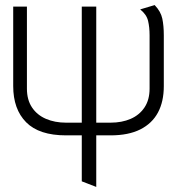

<svg xmlns="http://www.w3.org/2000/svg" viewBox="-20 -526 698 756"><path d="M589 -506 532 -489Q557 -469 563 -444Q569 -419 569 -387V-177Q569 -133 549 -103Q529 -73 494.5 -58Q460 -43 415 -43H359V-500H302V-43H240Q196 -43 161 -58Q126 -73 106 -103Q86 -133 86 -177V-500H32V-187Q32 -96 83 -44.5Q134 7 240 7H302V188L359 210V7H415Q486 7 532.5 -16.5Q579 -40 602 -83Q625 -126 625 -187V-387Q625 -425 619 -453Q613 -481 589 -506Z"/></svg>

Font: AdventPro_ExpandedRegular
Style: ExpandedRegular
Weight: 400
Width: 7
Designer: VivaRado, Andreas Kalpakidis
Foundry: VivaRado, Andreas Kalpakidis
Version: Version 3.000